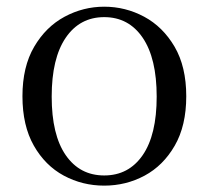

<svg xmlns="http://www.w3.org/2000/svg" viewBox="-20 -551 636 585"><path d="M297.5 14.6Q231.2 14.6 174.4 -15.9Q117.6 -46.5 83 -107.4Q48.4 -168.3 48.4 -257.8Q48.4 -347.6 84.1 -408.5Q119.7 -469.3 176.7 -500Q233.7 -530.6 297.5 -530.6Q362.2 -530.6 419.2 -500.1Q476.2 -469.5 511.9 -408.7Q547.5 -347.8 547.5 -257.8Q547.5 -168 512.4 -107.2Q477.3 -46.3 420.5 -15.8Q363.7 14.6 297.5 14.6ZM297.5 -16.4Q372 -16.4 414.7 -78.2Q457.4 -140.1 457.4 -256.6Q457.4 -373.4 414.7 -436.1Q372 -498.8 297.5 -498.8Q223.1 -498.8 180.3 -436.1Q137.5 -373.4 137.5 -256.6Q137.5 -140.1 180.3 -78.2Q223.1 -16.4 297.5 -16.4Z"/></svg>

Font: Noto Serif HK
Style: Regular
Weight: 200
Designer: Ryoko NISHIZUKA 西塚涼子 (kana & ideographs); Frank Grießhammer (Latin, Greek & Cyrillic); Wenlong ZHANG 张文龙 (bopomofo); San
Foundry: Adobe
Version: Version 2.001;hotconv 1.1.0;makeotfexe 2.6.0